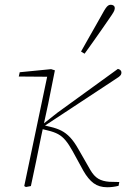

<svg xmlns="http://www.w3.org/2000/svg" viewBox="-20 -783 531 808"><path d="M89 4 82 0 181 -472 187 -460 59 -461 63 -479 195 -492 211 -487 183 -347 153 -208Q143 -156 132 -104Q121 -52 110 0ZM479 -1Q467 2 455 3.5Q443 5 431 5Q397 5 374 -12Q351 -29 331 -64L285 -148Q270 -175 256 -192Q242 -209 224.5 -218.5Q207 -228 181 -234L153 -241V-264H165L222 -309L476 -493Q482 -492 486.5 -488Q491 -484 491 -478Q491 -472 488.5 -468Q486 -464 479.5 -459Q473 -454 460 -446L167 -253L168 -255L193 -249Q219 -243 238.5 -233Q258 -223 275 -205Q292 -187 309 -157L360 -68Q375 -42 393.5 -31Q412 -20 440 -18L482 -17ZM321 -566Q336 -593 352 -621Q368 -649 383.5 -676.5Q399 -704 412 -727Q419 -740 424.5 -748Q430 -756 435 -759.5Q440 -763 446 -763Q453 -763 458 -759.5Q463 -756 463 -748Q463 -741 457.5 -731.5Q452 -722 438 -702Q424 -681 406.5 -656.5Q389 -632 371 -606Q353 -580 336 -557Z"/></svg>

Font: Source Serif 4 ExtraLight
Style: Italic
Weight: 250
Italic angle: -12°
Designer: Frank Grießhammer
Foundry: Adobe Systems Incorporated
Version: Version 4.004;hotconv 1.0.116;makeotfexe 2.5.65601